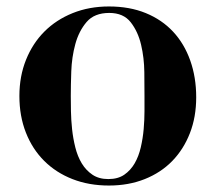

<svg xmlns="http://www.w3.org/2000/svg" viewBox="-20 -567 677 594"><path d="M40 -270Q40 -331 60.5 -382Q81 -433 117.5 -469.5Q154 -506 205 -526.5Q256 -547 317 -547Q381 -547 431 -526.5Q481 -506 515.5 -469Q550 -432 568.5 -380Q587 -328 587 -266Q587 -205 567.5 -155Q548 -105 513 -69Q478 -33 428 -13Q378 7 317 7Q255 7 204 -13Q153 -33 116.5 -69.5Q80 -106 60 -157Q40 -208 40 -270ZM199 -270Q199 -250 199.5 -223Q200 -196 203 -167.5Q206 -139 213 -111Q220 -83 233 -61.5Q246 -40 266 -26.5Q286 -13 315 -13Q345 -13 364.5 -26.5Q384 -40 396.5 -61.5Q409 -83 415.5 -111Q422 -139 424.5 -167.5Q427 -196 427 -223Q427 -250 427 -270Q427 -300 426.5 -344Q426 -388 416.5 -428.5Q407 -469 384.5 -498Q362 -527 318 -527Q272 -527 248 -499Q224 -471 213 -430.5Q202 -390 200.5 -346Q199 -302 199 -270Z"/></svg>

Font: SoukouMincho
Style: Regular
Weight: 400
Designer: Dr. Ken Lunde (project architect, glyph set definition & overall production); Masataka HATTORI  (production & ideograph 
Foundry: Adobe Systems Incorporated
Version: Version 1.00